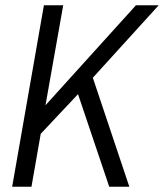

<svg xmlns="http://www.w3.org/2000/svg" viewBox="-20 -706 620 726"><path d="M26 0 146 -686H219L152 -308L494 -686H580L331 -412L469 0H393L275 -350L134 -200L99 0Z"/></svg>

Font: Archivo Condensed Light
Style: Italic
Weight: 300
Width: 3
Italic angle: -10°
Designer: Hector Gatti
Foundry: Omnibus-Type
Version: Version 2.001